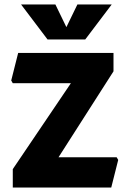

<svg xmlns="http://www.w3.org/2000/svg" viewBox="-20 -836 565 856"><path d="M507 -123 476 0H37V-82L296 -465H37L30 -477L61 -600H486V-518L241 -135H500ZM478 -816 360 -660H192L74 -816H227L276 -715L325 -816Z"/></svg>

Font: Farro
Style: Bold
Weight: 700
Designer: Aceler Chua
Foundry: Grayscale Limited
Version: Version 1.101